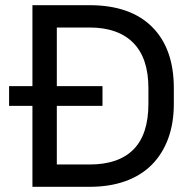

<svg xmlns="http://www.w3.org/2000/svg" viewBox="-20 -720 745 740"><path d="M15 -388H105V-700H325Q482 -700 566 -616.5Q650 -533 650 -380V-320Q650 -245 628 -185.5Q606 -126 564.5 -84.5Q523 -43 462.5 -21.5Q402 0 325 0H105V-312H15ZM199 -614V-388H375V-312H199V-86H325Q437 -86 494.5 -144Q552 -202 552 -320V-380Q552 -496 493.5 -555Q435 -614 325 -614Z"/></svg>

Font: Retni Sans Medium
Style: Regular
Weight: 500
Designer: Vitaly Kuzmin
Foundry: ParaType Ltd.
Version: Version 1.00;March 2, 2019;FontCreator 11.5.0.2425 64-bit; t